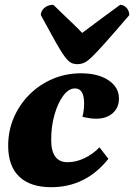

<svg xmlns="http://www.w3.org/2000/svg" viewBox="-20 -767 558 799"><path d="M193 12Q106 12 60 -32Q14 -76 14 -161Q14 -223 37.5 -277.5Q61 -332 102.5 -373.5Q144 -415 199 -438.5Q254 -462 317 -462Q388 -462 431.5 -433Q475 -404 475 -357Q475 -319 449 -296Q423 -273 380 -273Q355 -273 323 -281Q330 -306 330 -337Q330 -399 292 -399Q266 -399 243.5 -369Q221 -339 207 -290.5Q193 -242 193 -185Q193 -92 261 -92Q296 -92 331 -108.5Q366 -125 394 -154L431 -106Q337 12 193 12ZM302 -500Q287 -500 275.5 -506Q264 -512 249 -532Q234 -552 211 -593Q188 -634 150 -704Q150 -722 165 -734.5Q180 -747 202 -747Q232 -718 249.5 -701Q267 -684 283 -669Q299 -654 322 -630Q342 -645 360 -658.5Q378 -672 405 -692Q432 -712 480 -747Q495 -747 506.5 -734.5Q518 -722 518 -704Q458 -634 421.5 -593Q385 -552 364.5 -532Q344 -512 330.5 -506Q317 -500 302 -500Z"/></svg>

Font: Petrona Black
Style: Italic
Weight: 900
Italic angle: -9°
Designer: Ringo R. Seeber
Foundry: Ringo R. Seeber
Version: Version 2.001; ttfautohint (v1.8.3)